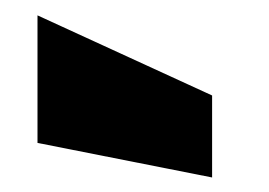

<svg xmlns="http://www.w3.org/2000/svg" viewBox="-20 -994 357 255"><path d="M261.7 -758.3 29.8 -804.2V-973.6L261.7 -867.2Z"/></svg>

Font: webenart
Style: Regular
Weight: 400
Designer: Vernon Adams
Foundry: Vernon Adams
Version: Version 2.116; ttfautohint (v1.8.3)